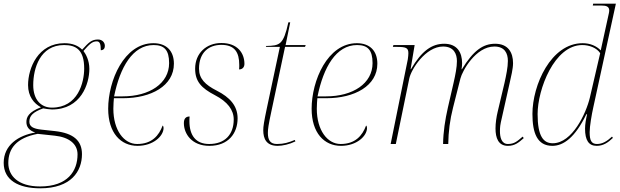

<svg xmlns="http://www.w3.org/2000/svg" viewBox="-61 -780 3356 1040"><path d="M157 240C324 240 383 148 383 55C383 -19 336 -59 236 -70L162 -78C119 -83 98 -94 98 -121C98 -152 117 -173 173 -193C181 -191 210 -187 220 -187C378 -187 423 -326 423 -407C423 -453 404 -487 391 -504C423 -540 438 -556 463 -556C479 -556 485 -543 485 -508C499 -508 507 -517 507 -531C507 -551 492 -566 470 -566C434 -566 419 -549 384 -511C363 -532 333 -546 288 -546C145 -546 91 -411 91 -319C91 -258 123 -219 161 -199C93 -173 82 -145 82 -119C82 -94 95 -74 130 -62C40 -47 -41 5 -41 102C-41 196 39 240 157 240ZM220 -197C162 -197 119 -239 119 -319C119 -410 156 -536 286 -536C350 -536 395 -511 395 -409C395 -334 362 -197 220 -197ZM156 230C37 230 -16 172 -16 103C-16 24 28 -33 143 -55L236 -45C312 -37 359 -1 359 56C359 146 306 230 156 230Z M684 10C769 10 825 -43 825 -87C825 -93 823 -98 820 -100C800 -46 762 0 682 0C610 0 553 -75 553 -191C553 -208 555 -241 556 -248H605C758 -248 881 -315 881 -435C881 -505 840 -546 770 -546C611 -546 525 -343 525 -191C525 -60 593 10 684 10ZM603 -258H557C589 -416 658 -536 771 -536C829 -536 855 -509 855 -438C855 -328 749 -258 603 -258Z M1073 10C1176 10 1226 -58 1226 -139C1226 -207 1184 -253 1113 -289C1050 -321 1017 -354 1017 -408C1017 -496 1070 -537 1138 -537C1210 -537 1235 -497 1235 -428C1235 -421 1235 -412 1234 -404C1253 -404 1263 -417 1263 -434C1263 -492 1226 -547 1138 -547C1057 -547 996 -492 996 -408C996 -339 1029 -303 1104 -264C1171 -229 1205 -185 1205 -133C1205 -50 1156 0 1072 0C1000 0 965 -46 965 -124C965 -132 965 -140 966 -149C946 -149 935 -138 935 -113C935 -55 978 10 1073 10Z M1443 10C1469 10 1506 2 1539 -14L1536 -22C1502 -8 1477 0 1439 0C1402 0 1390 -22 1390 -60C1390 -80 1393 -103 1409 -177L1483 -526H1591L1595 -536H1486L1511 -659H1501C1474 -536 1454 -533 1381 -531L1379 -526H1455L1384 -192C1369 -121 1365 -95 1365 -75C1365 -28 1382 10 1443 10Z M1786 10C1871 10 1927 -43 1927 -87C1927 -93 1925 -98 1922 -100C1902 -46 1864 0 1784 0C1712 0 1655 -75 1655 -191C1655 -208 1657 -241 1658 -248H1707C1860 -248 1983 -315 1983 -435C1983 -505 1942 -546 1872 -546C1713 -546 1627 -343 1627 -191C1627 -60 1695 10 1786 10ZM1705 -258H1659C1691 -416 1760 -536 1873 -536C1931 -536 1957 -509 1957 -438C1957 -328 1851 -258 1705 -258Z M2690 10C2727 10 2748 -7 2776 -32L2770 -40C2741 -15 2725 0 2690 0C2655 0 2647 -37 2647 -70C2647 -91 2650 -111 2652 -118L2700 -332C2707 -364 2718 -407 2718 -438C2718 -495 2692 -543 2621 -543C2555 -543 2503 -506 2441 -405H2439C2441 -417 2442 -428 2442 -438C2442 -495 2416 -543 2345 -543C2279 -543 2223 -505 2165 -405H2163L2185 -536H2070L2067 -526H2089C2138 -526 2151 -521 2151 -492C2151 -484 2150 -473 2148 -459L2055 0H2083L2156 -355C2166 -404 2244 -528 2339 -528C2398 -528 2414 -487 2414 -449C2414 -416 2406 -376 2396 -332L2365 -197C2350 -131 2340 -66 2339 0H2367C2368 -66 2376 -131 2393 -197L2433 -355C2443 -395 2515 -528 2617 -528C2673 -528 2690 -491 2690 -450C2690 -415 2681 -373 2672 -332L2635 -176C2628 -147 2623 -114 2623 -84C2623 -33 2638 10 2690 10Z M2931 10C2991 10 3054 -35 3115 -161H3119C3113 -135 3108 -107 3108 -83C3108 -20 3128 10 3171 10C3206 10 3232 -7 3259 -33L3254 -40C3227 -15 3202 0 3173 0C3143 0 3133 -18 3133 -64C3133 -96 3144 -160 3153 -200L3275 -760H3152L3150 -750H3196C3221 -750 3239 -746 3239 -723C3239 -718 3238 -714 3237 -708L3212 -594C3206 -565 3199 -536 3193 -507C3170 -531 3136 -546 3095 -546C2923 -546 2823 -319 2823 -163C2823 -59 2849 10 2931 10ZM2933 -4C2883 -4 2851 -41 2851 -162C2851 -295 2941 -536 3093 -536C3131 -536 3171 -521 3190 -492L3134 -251C3114 -167 3039 -4 2933 -4Z"/></svg>

Font: Noto Serif Display Thin
Style: Italic
Weight: 100
Italic angle: -12°
Designer: Monotype Design Team
Foundry: Monotype Imaging Inc.
Version: Version 2.009